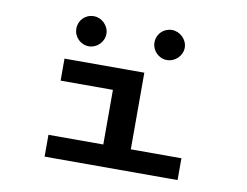

<svg xmlns="http://www.w3.org/2000/svg" viewBox="-75 -788 1150 893"><g transform="rotate(10 500.0 -341.5)"><path d="M300 -541C338 -541 371 -573 371 -612C371 -650 338 -683 300 -683C259 -683 229 -652 229 -612C229 -573 261 -541 300 -541ZM669 -541C707 -541 741 -573 741 -612C741 -650 707 -683 669 -683C629 -683 598 -652 598 -612C598 -573 630 -541 669 -541ZM187 0H815V-103H576V-465H199V-361H446V-103H187Z"/></g></svg>

Font: Inconsolata UltraExpanded
Style: Bold
Weight: 700
Width: 9
Monospace: yes
Designer: Raph Levien, Cyreal, Brenton Simpson
Foundry: Raph Levien, Cyreal, Google
Version: Version 3.100